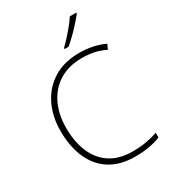

<svg xmlns="http://www.w3.org/2000/svg" viewBox="-226 -1068 1070 1195"><g transform="rotate(-30 309.0 -470.0)"><path d="M405 -688Q309 -688 241.5 -646Q174 -604 138.5 -529.5Q103 -455 103 -359Q103 -259 135 -184Q167 -109 230.5 -67.5Q294 -26 389 -26Q445 -26 489.5 -34Q534 -42 571 -55V-21Q536 -7 491 1.5Q446 10 387 10Q280 10 208 -36Q136 -82 99.5 -165.5Q63 -249 63 -360Q63 -464 103.5 -546.5Q144 -629 220.5 -676.5Q297 -724 405 -724Q505 -724 587 -686L571 -651Q531 -672 489 -680Q447 -688 405 -688ZM516 -942Q499 -921 474.5 -893.5Q450 -866 422 -838.5Q394 -811 369 -790H340V-797Q361 -817 386 -844.5Q411 -872 433.5 -900Q456 -928 470 -950H516Z"/></g></svg>

Font: Noto Sans Devanagari ExtraLight
Style: Regular
Weight: 200
Designer: Jelle Bosma - Monotype Design Team
Foundry: Monotype Imaging Inc.
Version: Version 2.004; ttfautohint (v1.8.4.7-5d5b)